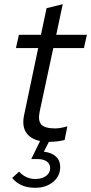

<svg xmlns="http://www.w3.org/2000/svg" viewBox="-20 -667 434 915"><path d="M148 228Q76 228 38 181L71 151Q103 186 149 186Q180 186 199.5 171.5Q219 157 219 134Q219 114 203 102.5Q187 91 158 91H129L171 5Q124 -5 104 -36.5Q84 -68 95 -119L162 -438H56L70 -501H175L202 -628L279 -647L248 -501H394L380 -438H234L169 -135Q160 -92 177 -73.5Q194 -55 243 -55Q267 -55 301 -65L288 0Q255 9 213 9L189 56Q226 60 246.5 79Q267 98 267 129Q267 172 233 200Q199 228 148 228Z"/></svg>

Font: Red Hat Display
Style: Italic
Weight: 400
Italic angle: -12°
Designer: Pentagram, MCKL
Foundry: Pentagram, MCKL
Version: Version 1.023; ttfautohint (v1.8.3)